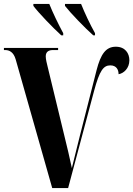

<svg xmlns="http://www.w3.org/2000/svg" viewBox="-20 -958 679 978"><path d="M292 -778H302V-789C277 -835 249 -893 231 -938H150V-928C176 -893 249 -817 292 -778ZM455 -778H464V-789C438 -835 411 -893 393 -938H311V-928C338 -893 411 -817 455 -778ZM60 -655 246 0H327L459 -494C487 -599 507 -625 542 -625C573 -625 584 -603 584 -580C610 -584 639 -610 639 -651C639 -686 618 -720 570 -720C519 -720 493 -682 472 -601L388 -271C377 -225 367 -189 346 -102C335 -153 322 -211 306 -274L222 -621C219 -633 213 -656 213 -671C213 -695 229 -703 249 -703H276V-714H0V-703H7C26 -703 49 -694 60 -655Z"/></svg>

Font: Noto Serif Display ExtraCondensed ExtraBold
Style: Regular
Weight: 800
Width: 2
Designer: Monotype Design Team
Foundry: Monotype Imaging Inc.
Version: Version 2.009